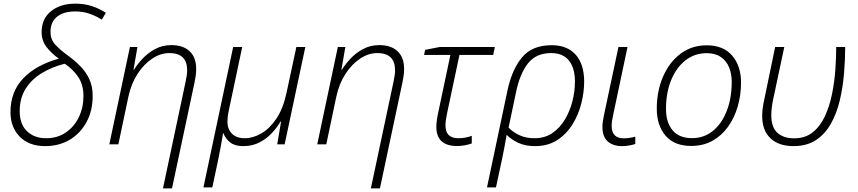

<svg xmlns="http://www.w3.org/2000/svg" viewBox="-20 -787 4680 1047"><path d="M226.1 9.8Q138.7 9.8 87.9 -41.5Q37.1 -92.8 37.1 -175.8Q37.1 -285.6 105.5 -358.4Q173.8 -431.2 300.3 -467.3Q258.3 -498 232.7 -532Q207 -565.9 207 -611.8Q207 -684.6 258.1 -725.8Q309.1 -767.1 391.1 -767.1Q439.5 -767.1 480.2 -753.9Q521 -740.7 557.1 -717.3L535.2 -679.7Q502.9 -700.2 467.8 -712.4Q432.6 -724.6 390.1 -724.6Q326.7 -724.6 291 -695.8Q255.4 -667 255.4 -612.8Q255.4 -572.3 280.8 -544.2Q306.2 -516.1 352.1 -482.9Q388.7 -456.1 418.9 -425Q449.2 -394 467.3 -355Q485.4 -315.9 485.4 -264.2Q485.4 -183.6 452.1 -121.8Q418.9 -60.1 360.6 -25.1Q302.2 9.8 226.1 9.8ZM231 -33.2Q293 -33.2 338.9 -64.5Q384.8 -95.7 409.9 -148.2Q435.1 -200.7 435.1 -263.2Q435.1 -324.7 406.7 -366.9Q378.4 -409.2 333 -439.5Q264.6 -422.4 209 -388.9Q153.3 -355.5 120.4 -304Q87.4 -252.4 87.4 -181.2Q87.4 -109.4 127.4 -71.3Q167.5 -33.2 231 -33.2Z M868.7 240.2 992.2 -341.8Q1000.5 -378.4 1000.5 -404.3Q1000.5 -497.6 903.3 -497.6Q856 -497.6 810.3 -467.5Q764.6 -437.5 729.7 -383.5Q694.8 -329.6 679.7 -257.8L625.5 0H576.2L688.5 -530.8H729.5L708 -407.2H710.9Q728.5 -436 757.3 -467Q786.1 -498 825.7 -519.5Q865.2 -541 914.6 -541Q978.5 -541 1014.2 -507.6Q1049.8 -474.1 1049.8 -410.6Q1049.8 -392.6 1047.1 -373Q1044.4 -353.5 1040.5 -335.9L918 240.2Z M1089.4 234.9 1251.5 -530.8H1300.8L1229 -190.9Q1223.6 -166 1221.9 -149.9Q1220.2 -133.8 1220.2 -122.6Q1220.2 -84 1244.4 -58.6Q1268.6 -33.2 1315.4 -33.2Q1359.4 -33.2 1404.8 -59.3Q1450.2 -85.4 1487.1 -139.9Q1523.9 -194.3 1542 -278.8L1596.2 -530.8H1645L1532.2 0H1491.7L1512.7 -124H1509.8Q1491.2 -92.3 1462.6 -61.5Q1434.1 -30.8 1395.3 -10.5Q1356.4 9.8 1305.7 9.8Q1260.7 9.8 1235.1 -10.5Q1209.5 -30.8 1198.7 -60.1H1196.3Q1191.9 -32.2 1184.6 7.6Q1177.2 47.4 1169.4 86.4L1137.7 234.9Z M2002.4 240.2 2126 -341.8Q2134.3 -378.4 2134.3 -404.3Q2134.3 -497.6 2037.1 -497.6Q1989.7 -497.6 1944.1 -467.5Q1898.4 -437.5 1863.5 -383.5Q1828.6 -329.6 1813.5 -257.8L1759.3 0H1710L1822.3 -530.8H1863.3L1841.8 -407.2H1844.7Q1862.3 -436 1891.1 -467Q1919.9 -498 1959.5 -519.5Q1999 -541 2048.3 -541Q2112.3 -541 2147.9 -507.6Q2183.6 -474.1 2183.6 -410.6Q2183.6 -392.6 2180.9 -373Q2178.2 -353.5 2174.3 -335.9L2051.8 240.2Z M2472.7 9.3Q2359.4 9.3 2359.4 -96.2Q2359.4 -111.8 2362.1 -131.1Q2364.7 -150.4 2369.1 -170.4L2436 -487.3H2292.5L2298.3 -515.1L2378.4 -530.8H2678.7L2669.4 -487.3H2485.4L2418 -169.4Q2409.2 -129.4 2409.2 -103Q2409.2 -33.2 2479.5 -33.2Q2517.6 -33.2 2552.7 -46.4V-4.9Q2539.1 0.5 2516.8 4.9Q2494.6 9.3 2472.7 9.3Z M2635.7 234.9 2747.6 -294.9Q2772 -408.7 2827.1 -474.6Q2882.3 -540.5 2988.3 -540.5Q3072.8 -540.5 3119.1 -489Q3165.5 -437.5 3165.5 -341.8Q3165.5 -284.2 3149.9 -222.7Q3134.3 -161.1 3101.6 -108.4Q3068.8 -55.7 3018.3 -22.9Q2967.8 9.8 2897.5 9.8Q2844.2 9.8 2805.9 -8.3Q2767.6 -26.4 2742.7 -51.8Q2736.8 -16.6 2731 13.9Q2725.1 44.4 2718.8 75.7L2684.6 234.9ZM2894.5 -33.2Q2950.7 -33.2 2991.9 -61.3Q3033.2 -89.4 3060.5 -135.3Q3087.9 -181.2 3101.6 -235.4Q3115.2 -289.6 3115.2 -342.3Q3115.2 -416 3082.5 -456.8Q3049.8 -497.6 2984.9 -497.6Q2903.8 -497.6 2859.4 -441.7Q2814.9 -385.7 2793.5 -282.2L2753.4 -91.3Q2776.9 -66.4 2812.5 -49.8Q2848.1 -33.2 2894.5 -33.2Z M3373 9.8Q3323.2 9.8 3294.2 -15.6Q3265.1 -41 3265.1 -95.7Q3265.1 -108.9 3267.3 -124Q3269.5 -139.2 3272.9 -156.2L3352.5 -530.8H3401.9L3322.8 -156.2Q3319.8 -142.1 3317.6 -127.9Q3315.4 -113.8 3315.4 -101.1Q3315.4 -32.7 3381.3 -32.7Q3397.5 -32.7 3413.6 -35.2Q3429.7 -37.6 3444.3 -42V-2Q3433.1 2.4 3411.9 6.1Q3390.6 9.8 3373 9.8Z M3749.5 8.8Q3657.2 8.8 3609.4 -47.1Q3561.5 -103 3561.5 -194.3Q3561.5 -290.5 3595.5 -368.9Q3629.4 -447.3 3690.7 -493.7Q3752 -540 3834 -540Q3924.3 -540 3972.7 -483.6Q4021 -427.2 4021 -336.9Q4021 -269.5 4003.2 -207.5Q3985.4 -145.5 3950.7 -96.7Q3916 -47.9 3865.5 -19.5Q3814.9 8.8 3749.5 8.8ZM3753.9 -33.7Q3819.3 -33.7 3867.9 -73.5Q3916.5 -113.3 3943.4 -182.9Q3970.2 -252.4 3970.2 -341.3Q3970.2 -384.3 3955.8 -419.7Q3941.4 -455.1 3910.9 -476.1Q3880.4 -497.1 3833.5 -497.1Q3768.6 -497.1 3718.5 -458.3Q3668.5 -419.4 3640.1 -350.8Q3611.8 -282.2 3611.8 -192.9Q3611.8 -119.1 3647.7 -76.4Q3683.6 -33.7 3753.9 -33.7Z M4307.1 9.8Q4226.6 9.8 4181.4 -33Q4136.2 -75.7 4136.2 -155.8Q4136.2 -192.4 4148.4 -248L4207 -530.8H4256.8L4197.3 -250.5Q4190.9 -221.2 4188.5 -199Q4186 -176.8 4186 -157.7Q4186 -92.8 4219.5 -62.7Q4252.9 -32.7 4311 -32.7Q4371.6 -32.7 4412.8 -66.2Q4454.1 -99.6 4479.2 -155Q4504.4 -210.4 4517.6 -276.6Q4530.8 -342.8 4535.4 -409.4Q4540 -476.1 4540 -530.8H4588.9Q4588.9 -460.9 4582.5 -385.7Q4576.2 -310.5 4559.6 -240.2Q4543 -169.9 4511.5 -113.3Q4480 -56.6 4429.9 -23.4Q4379.9 9.8 4307.1 9.8Z"/></svg>

Font: Open Sans Light
Style: Italic
Weight: 300
Italic angle: -12°
Designer: Monotype Design Team
Foundry: Monotype Imaging Inc.
Version: Version 3.003; ttfautohint (v1.8.4)